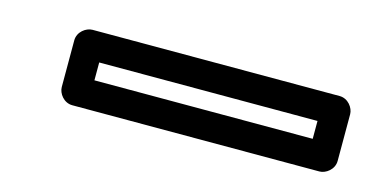

<svg xmlns="http://www.w3.org/2000/svg" viewBox="-32 -831 629 322"><g transform="rotate(15 282.5 -670.5)"><path d="M504 -655H125V-686H504ZM529 -605C540 -605 554 -615 554 -630V-711C554 -722 544 -736 529 -736H100C89 -736 75 -726 75 -711V-630C75 -619 85 -605 100 -605Z"/></g></svg>

Font: Asimov
Style: XWidOu
Weight: 500
Designer: Google
Version: Version 2.000980; 2014